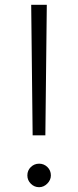

<svg xmlns="http://www.w3.org/2000/svg" viewBox="-20 -770 325 800"><path d="M110 -750H175L169 -206H116ZM143 10Q123 10 108.5 -4.5Q94 -19 94 -39Q94 -60 108.5 -74Q123 -88 143 -88Q163 -88 177.5 -74Q192 -60 192 -39Q192 -20 177 -5Q162 10 143 10Z"/></svg>

Font: Oakes Grotesk Light
Style: Italic
Weight: 300
Italic angle: -8°
Designer: Samuel Oakes
Foundry: Samuel Oakes
Version: Version 1.000;PS 001.000;hotconv 1.0.88;makeotf.lib2.5.64775